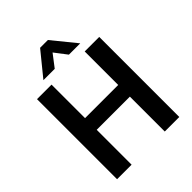

<svg xmlns="http://www.w3.org/2000/svg" viewBox="-250 -1049 1187 1187"><g transform="rotate(-45 344.0 -455.5)"><path d="M72 -700H199V-407H489V-700H616V0H489V-305H199V0H72ZM310 -911H378L505 -755H406L344 -836L282 -755H183Z"/></g></svg>

Font: Sarabun SemiBold
Style: Regular
Weight: 600
Designer: Suppakit Chalermlarp | Katatrad Co.,Ltd.
Foundry: Cadson Demak Co.,Ltd.
Version: Version 1.000; ttfautohint (v1.6)